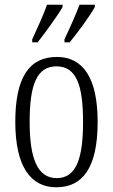

<svg xmlns="http://www.w3.org/2000/svg" viewBox="-20 -786 479 816"><path d="M254 -619V-606H276C313 -651 364 -721 383 -756V-766H318C301 -721 280 -674 254 -619ZM117 -619V-606H140C175 -651 226 -721 246 -756V-766H180C164 -721 142 -674 117 -619ZM219 10C334 10 395 -77 395 -268C395 -453 334 -544 222 -544C102 -544 45 -454 45 -268C45 -79 110 10 219 10ZM221 -29C140 -29 106 -111 106 -268C106 -425 136 -504 220 -504C304 -504 333 -425 333 -268C333 -112 304 -29 221 -29Z"/></svg>

Font: Noto Serif Myanmar ExtraCondensed Light
Style: Regular
Weight: 300
Width: 2
Designer: Ben Mitchell and the Monotype Design Team
Foundry: Monotype Imaging Inc.
Version: Version 2.106